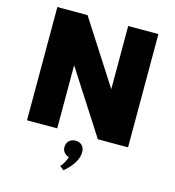

<svg xmlns="http://www.w3.org/2000/svg" viewBox="-151 -951 1233 1351"><g transform="rotate(15 466.0 -276.0)"><path d="M98 0H318V-460L614 0H834V-825H614V-365L318 -825H98ZM436 273.5Q481.5 236 506.2 195.5Q531 155 531 118Q531 84.5 512.8 67.2Q494.5 50 466.5 50Q437.5 50 419.2 67.8Q401 85.5 401 113.5Q401 136.5 414 152.2Q427 168 449 174Q445.5 191 432 215.2Q418.5 239.5 406.5 249.5Z"/></g></svg>

Font: Spartan Black
Style: Regular
Weight: 900
Designer: Matt Bailey, Mirko Velimirovic
Foundry: Matt Bailey
Version: Version 1.003; ttfautohint (v1.8.3)